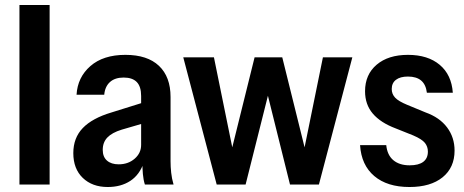

<svg xmlns="http://www.w3.org/2000/svg" viewBox="-20 -740 1862 770"><path d="M58 0V-720H179V0Z M561 0Q555 -19 553 -42Q551 -65 551 -93H546V-355Q546 -393 528.5 -411Q511 -429 476 -429Q441 -429 421 -411Q401 -393 398 -360H287Q291 -430 342.5 -475Q394 -520 483 -520Q571 -520 617.5 -476Q664 -432 664 -351V-93Q664 -71 666.5 -47.5Q669 -24 676 0ZM412 10Q350 10 312 -26.5Q274 -63 274 -126Q274 -187 312 -226.5Q350 -266 427 -289L571 -334V-250L468 -220Q429 -208 410.5 -188.5Q392 -169 392 -139Q392 -111 409 -96Q426 -81 456 -81Q494 -81 520 -103.5Q546 -126 546 -159L557 -89Q540 -39 502.5 -14.5Q465 10 412 10Z M849 0 715 -510H838L916 -127H906L1001 -510H1112L1207 -127H1197L1275 -510H1393L1259 0H1143L1049 -378H1060L965 0Z M1622 10Q1533 10 1481 -34Q1429 -78 1424 -158H1529Q1533 -118 1557.5 -97.5Q1582 -77 1623 -77Q1659 -77 1677.5 -91Q1696 -105 1696 -132Q1696 -152 1684 -167Q1672 -182 1637 -197L1567 -225Q1506 -248 1475 -284.5Q1444 -321 1444 -374Q1444 -441 1490.5 -480.5Q1537 -520 1616 -520Q1696 -520 1743.5 -480Q1791 -440 1796 -368H1692Q1688 -401 1669 -417Q1650 -433 1616 -433Q1585 -433 1568 -420Q1551 -407 1551 -383Q1551 -363 1564.5 -348.5Q1578 -334 1612 -320L1687 -289Q1743 -269 1773 -229Q1803 -189 1803 -136Q1803 -68 1755 -29Q1707 10 1622 10Z"/></svg>

Font: Instrument Sans SemiCondensed SemiBold
Style: Regular
Weight: 600
Width: 4
Designer: Rodrigo Fuenzalida
Foundry: fragTYPE
Version: Version 1.000;gftools[0.9.28]